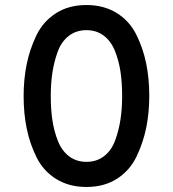

<svg xmlns="http://www.w3.org/2000/svg" viewBox="-20 -732 688 764"><path d="M324 12Q255 12 204 -19.5Q153 -51 126 -105Q99 -159 86.5 -219.5Q74 -280 74 -350Q74 -416 86 -475.5Q98 -535 124.5 -590.5Q151 -646 202 -679Q253 -712 324 -712Q393 -712 444 -680.5Q495 -649 522 -595Q549 -541 561.5 -480.5Q574 -420 574 -350Q574 -284 562 -224.5Q550 -165 523.5 -109.5Q497 -54 446 -21Q395 12 324 12ZM324 -88Q365 -88 394.5 -111Q424 -134 438.5 -174Q453 -214 459.5 -257Q466 -300 466 -350Q466 -403 459.5 -446.5Q453 -490 437.5 -529Q422 -568 393 -590Q364 -612 324 -612Q283 -612 253.5 -589Q224 -566 209.5 -526Q195 -486 188.5 -443Q182 -400 182 -350Q182 -297 188.5 -253.5Q195 -210 210.5 -171Q226 -132 255 -110Q284 -88 324 -88Z"/></svg>

Font: Overpass Light
Style: Bold
Weight: 600
Designer: Delve Withrington, Thomas Jockin
Foundry: Delve Fonts
Version: Version 3.000;DELV;Overpass